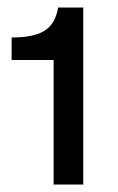

<svg xmlns="http://www.w3.org/2000/svg" viewBox="-20 -822 314 512"><path d="M123 -330V-662H11V-722Q71 -722 99.5 -740.5Q128 -759 135 -802H202V-330Z"/></svg>

Font: CST
Style: Regular
Weight: 400
Version: Version 1.00